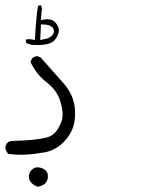

<svg xmlns="http://www.w3.org/2000/svg" viewBox="-40 -430 560 734"><path d="M143.1 243.2Q143.1 230 134.3 221.2Q126 213.4 111.3 210.4Q107.4 209.5 104 209.5Q91.3 209.5 81.1 219.7Q70.3 230.5 70.3 246.1Q70.3 259.3 81.1 270Q93.3 281.7 106 283.7Q124 279.8 132.8 271Q140.6 263.7 142.6 250Q143.1 246.6 143.1 243.2ZM247.1 2Q247.1 -3.4 246.6 -8.8Q244.1 -64.5 203.6 -110.8L115.2 -210.4L101.6 -215.8Q88.9 -213.4 82 -206.1L76.7 -192.9Q99.1 -145.5 136.7 -116.7Q178.7 -84.5 190.9 -42Q199.2 -13.7 199.2 6.8Q199.2 16.1 197.8 24.4Q191.9 47.9 177.2 68.8Q162.1 90.3 134.8 96.7Q109.9 102.1 84.2 104.5Q58.6 106.9 7.8 108.9H7.3Q-6.3 108.9 -14.2 118.7Q-19.5 126 -19.5 136.7Q-16.1 149.4 -8.8 158.2Q14.2 161.6 39.6 161.6Q77.1 161.6 120.6 153.8Q148.4 151.9 177.7 133.8Q207 115.7 228 81.1Q247.1 50.3 247.1 2ZM81.1 -258.3Q90.8 -257.8 103.8 -257.8Q116.7 -257.8 129.9 -259.5Q143.1 -261.2 151.9 -265.1Q175.3 -274.9 184.1 -305.2Q185.1 -309.1 185.1 -313.5Q185.1 -327.1 173.3 -342.3Q162.1 -356.4 140.6 -356.4Q133.8 -356.4 126 -355L116.2 -353.5L119.1 -388.7Q120.6 -392.6 120.6 -394.8Q120.6 -397 120.4 -398.9Q120.1 -400.9 118.9 -404.1Q117.7 -407.2 115.2 -410.2L105.5 -407.7Q99.1 -376.5 93.3 -277.3L85 -278.8Q76.7 -280.3 70.1 -280.3Q63.5 -280.3 59.1 -278.3L58.1 -277.3L60.5 -265.1ZM159.7 -326.2Q166 -319.8 166 -311Q166 -295.4 147.9 -286.1Q142.1 -283.7 139.6 -282.7L113.8 -276.9L116.7 -336.4H123.5Q149.4 -336.4 159.7 -326.2Z"/></svg>

Font: Bakudai
Style: ExtraLight
Weight: 200
Version: Version 1.48